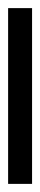

<svg xmlns="http://www.w3.org/2000/svg" viewBox="162 -1026 99 473"><g transform="rotate(-90 211.5 -789.5)"><path d="M-5 -760V-819H428V-760Z"/></g></svg>

Font: Noto Serif Tamil SemiCondensed
Style: Regular
Weight: 400
Width: 4
Designer: Indian Type Foundry, Tom Grace, and the Monotype Design Team
Foundry: Monotype Imaging Inc.
Version: Version 2.004; ttfautohint (v1.8.4.7-5d5b)